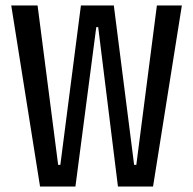

<svg xmlns="http://www.w3.org/2000/svg" viewBox="-20 -680 704 700"><path d="M126 0 21 -660H117L192 -79H200L275 -660H395L469 -79H477L552 -660H643L538 0H410L338 -581H331L255 0Z"/></svg>

Font: Bricolage Grotesque 36pt Condensed
Style: Regular
Weight: 400
Width: 3
Designer: Mathieu Triay
Foundry: Atelier Triay
Version: Version 1.001;gftools[0.9.33.dev8+g029e19f]